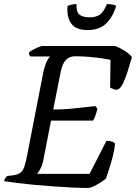

<svg xmlns="http://www.w3.org/2000/svg" viewBox="-30 -932 674 952"><path d="M407 0Q376 0 332 -2Q288 -4 238.5 -7.5Q189 -11 140.5 -15.5Q92 -20 52.5 -25Q13 -30 -10 -34Q-8 -42 -3.5 -49Q1 -56 5 -59L35 -63Q59 -66 71.5 -76Q84 -86 91 -106.5Q98 -127 105 -164L184 -570Q192 -607 202 -627.5Q212 -648 219 -652H121Q119 -654 116 -659Q113 -664 113 -671Q120 -678 134 -685.5Q148 -693 161.5 -698.5Q175 -704 180 -704H540Q563 -696 587 -681Q611 -666 624 -649Q614 -613 603.5 -579.5Q593 -546 582 -522.5Q571 -499 559 -491Q549 -484 534.5 -489.5Q520 -495 516 -498L518 -635Q501 -639 473.5 -643Q446 -647 413 -650Q380 -653 344 -653Q319 -653 304 -641Q289 -629 281.5 -610.5Q274 -592 270 -571L234 -389Q275 -389 311 -392Q347 -395 380 -399Q413 -403 443 -406L453 -393Q448 -371 442 -355.5Q436 -340 431 -334H223L185 -139Q180 -113 170.5 -95.5Q161 -78 154 -70H414L498 -234Q514 -234 527.5 -229Q541 -224 540 -217Q538 -191 529.5 -158Q521 -125 511.5 -95Q502 -65 495 -46Q485 -38 468 -27Q451 -16 434.5 -8Q418 0 407 0ZM404 -783Q346 -783 323 -815.5Q300 -848 305 -903Q310 -905 323 -908.5Q336 -912 349 -912Q348 -869 366.5 -857.5Q385 -846 413 -846Q445 -846 464.5 -859Q484 -872 500 -912Q517 -912 529.5 -909Q542 -906 546 -903Q530 -848 496.5 -815.5Q463 -783 404 -783Z"/></svg>

Font: Texturina Medium
Style: Italic
Weight: 500
Italic angle: -11°
Designer: Guillermo Torres Carreño
Foundry: Omnibus-Type
Version: Version 1.002